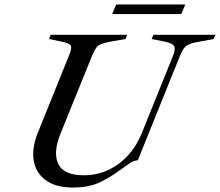

<svg xmlns="http://www.w3.org/2000/svg" viewBox="-20 -829 986 861"><path d="M306 12Q230 12 185 -21Q140 -54 131 -110.5Q122 -167 151 -237L291 -584Q304 -616 296.5 -626Q289 -636 253 -643L200 -654L207 -673H550L543 -654L479 -643Q452 -638 436.5 -632.5Q421 -627 412.5 -616Q404 -605 395 -584L251 -229Q217 -144 241.5 -93.5Q266 -43 356 -43Q414 -43 464 -66Q514 -89 553 -131Q592 -173 615 -230L756 -579Q768 -609 761 -622Q754 -635 720 -642L660 -654L668 -673H946L938 -654L873 -642Q847 -638 831 -631.5Q815 -625 805.5 -613Q796 -601 788 -581L598 -110Q580 -110 560.5 -96Q541 -82 515 -64Q481 -38 431 -13Q381 12 306 12ZM483 -766 501 -809H811L793 -766Z"/></svg>

Font: Ibarra Real Nova Medium
Style: Italic
Weight: 500
Italic angle: -22°
Designer: Jose Maria Ribagorda & Octavio Pardo
Foundry: Octavio Pardo
Version: Version 2.000